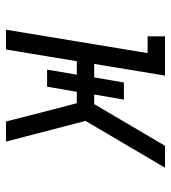

<svg xmlns="http://www.w3.org/2000/svg" viewBox="15 -585 570 640"><g transform="rotate(90 300.0 -265.0)"><path d="M79 0 157 -472H101V-530H232L193 -294H238L255 -393H312L295 -294H327L466 -530H539L383 -265L452 0H385L345 -156L324 -236H286L269 -137H212L229 -236H184L145 0Z"/></g></svg>

Font: Iosevka Slab Light Extended
Style: Italic
Weight: 300
Width: 7
Italic angle: -9°
Monospace: yes
Designer: Belleve Invis
Foundry: Belleve Invis
Version: Version 11.1.0; ttfautohint (v1.8.3)